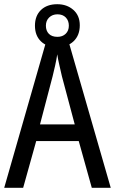

<svg xmlns="http://www.w3.org/2000/svg" viewBox="-20 -892 547 912"><path d="M416 0 354 -222H152L90 0H0L205 -715H300L506 0ZM274 -530Q269 -553 262 -582.5Q255 -612 252 -634Q248 -608 242 -581Q236 -554 230 -530L170 -301H335ZM252 -668Q203 -668 174.5 -695.5Q146 -723 146 -770Q146 -817 174.5 -844.5Q203 -872 252 -872Q298 -872 328.5 -845Q359 -818 359 -772Q359 -724 329.5 -696Q300 -668 252 -668ZM253 -717Q277 -717 292 -731.5Q307 -746 307 -770Q307 -794 292.5 -809Q278 -824 253 -824Q229 -824 213.5 -809Q198 -794 198 -770Q198 -746 212 -731.5Q226 -717 253 -717Z"/></svg>

Font: Noto Sans Bengali UI Condensed
Style: Regular
Weight: 400
Width: 3
Designer: Jelle Bosma - Monotype Design Team
Foundry: Monotype Imaging Inc.
Version: Version 2.003; ttfautohint (v1.8.4.7-5d5b)